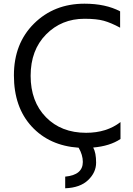

<svg xmlns="http://www.w3.org/2000/svg" viewBox="-20 -761 713 1031"><path d="M433.6 -741.2Q546.9 -741.2 625 -700.2V-612.3Q576.2 -638.7 537.6 -649.4Q499 -660.2 433.6 -660.2Q310.5 -660.2 227.5 -576.2Q144.5 -492.2 144.5 -354Q144.5 -215.8 226.6 -131.8Q308.6 -47.9 442.4 -47.9Q552.7 -47.9 627 -105.5V-14.6Q570.3 23.4 480.5 31.2Q496.1 59.6 496.1 112.3Q496.1 165 453.1 206.1Q410.2 247.1 330.1 250V187.5Q424.8 178.7 424.8 108.4Q424.8 71.3 402.3 32.2Q245.1 21.5 149.9 -82Q54.7 -185.5 54.7 -356.4Q54.7 -527.3 162.6 -634.3Q270.5 -741.2 433.6 -741.2Z"/></svg>

Font: GenEi M Gothic v2 Regular
Style: Regular
Weight: 400
Version: Version 2.0